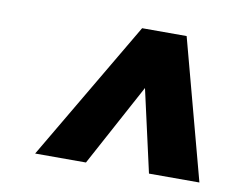

<svg xmlns="http://www.w3.org/2000/svg" viewBox="-50 -773 584 480"><g transform="rotate(10 241.5 -533.5)"><path d="M66 -356H195L308 -565L355 -356H483L388 -711H275Z"/></g></svg>

Font: Aerodynamic
Style: BdObl
Weight: 500
Designer: Google
Version: Version 2.000980; 2014